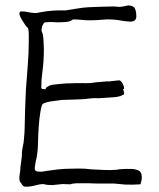

<svg xmlns="http://www.w3.org/2000/svg" viewBox="-20 -700 597 720"><path d="M450.2 -7.8Q444.3 -7.8 408.2 -11.7Q405.3 -11.7 359.4 -11.7Q329.1 -11.7 316.4 -12.7Q315.4 -12.7 290 -12.7Q265.6 -12.7 265.6 -12.7Q249 -11.7 244.1 -8.8Q229.5 -8.8 214.8 -9.8Q212.9 -9.8 175.8 -5.9Q156.2 -5.9 147.5 -8.8Q138.7 -11.7 115.2 -5.4Q91.8 1 74.2 0Q66.4 0 59.6 -12.7Q56.6 -16.6 54.7 -18.6Q53.7 -19.5 53.7 -23.4Q52.7 -25.4 52.7 -28.3V-38.1L53.7 -43.9V-46.9Q54.7 -50.8 55.2 -53.7Q55.7 -56.6 55.7 -59.6Q55.7 -69.3 59.6 -95.7Q62.5 -112.3 62.5 -130.9Q63.5 -141.6 65.9 -152.3Q68.4 -163.1 69.3 -172.9Q72.3 -205.1 72.3 -215.8Q73.2 -253.9 74.2 -291Q75.2 -328.1 77.1 -363.3Q80.1 -409.2 84 -453.6Q87.9 -498 87.9 -544.9Q87.9 -558.6 87.9 -569.3Q87.9 -585.9 85.9 -591.8Q85 -595.7 77.1 -602.5Q75.2 -604.5 66.4 -619.1Q60.5 -627.9 56.6 -636.2Q52.7 -644.5 52.7 -648.4Q52.7 -658.2 62.5 -657.2Q73.2 -657.2 83.5 -654.8Q93.8 -652.3 107.4 -651.4Q115.2 -650.4 123 -652.3Q130.9 -654.3 139.6 -655.3Q148.4 -657.2 159.2 -658.2Q169.9 -659.2 178.7 -660.2Q189.5 -661.1 200.2 -661.1Q222.7 -661.1 226.6 -661.1Q233.4 -662.1 269.5 -668Q292 -671.9 312.5 -672.9Q337.9 -673.8 360.8 -674.8Q383.8 -675.8 409.2 -675.8Q417 -674.8 425.3 -674.3Q433.6 -673.8 441.4 -675.8H443.4L445.3 -676.8H447.3Q448.2 -677.7 449.2 -677.7Q450.2 -676.8 451.2 -677.7Q452.1 -677.7 453.6 -678.2Q455.1 -678.7 457 -678.7Q458 -679.7 460.9 -679.7Q481.4 -678.7 486.3 -667.5Q491.2 -656.2 491.2 -638.7Q491.2 -617.2 464.8 -619.1Q448.2 -620.1 433.1 -623Q418 -626 399.4 -627Q380.9 -627.9 362.3 -626Q343.8 -624 322.3 -624Q313.5 -624 304.7 -624Q299.8 -624 291 -625Q282.2 -626 266.6 -627H263.7H255.9H252.9Q245.1 -619.1 228 -617.7Q210.9 -616.2 194.3 -616.2Q186.5 -617.2 178.2 -617.2Q169.9 -617.2 163.1 -617.2Q153.3 -616.2 150.4 -616.2Q147.5 -617.2 144.5 -613.3Q138.7 -604.5 137.7 -600.6Q135.7 -591.8 135.7 -584V-583L136.7 -582Q136.7 -581.1 137.7 -579.1Q139.6 -576.2 141.1 -567.4Q142.6 -558.6 143.1 -548.8Q143.6 -539.1 144 -529.8Q144.5 -520.5 144.5 -516.6Q144.5 -492.2 143.1 -471.2Q141.6 -450.2 138.7 -427.7Q136.7 -413.1 135.7 -399.4Q134.8 -385.7 134.8 -372.1Q135.7 -367.2 137.2 -366.7Q138.7 -366.2 141.6 -366.2L150.4 -365.2L153.3 -371.1Q154.3 -373 160.2 -376Q163.1 -377 167 -379.9H169.9L173.8 -381.8Q190.4 -383.8 209.5 -385.7Q228.5 -387.7 248 -387.7Q267.6 -388.7 285.6 -388.2Q303.7 -387.7 320.3 -388.7Q324.2 -389.6 342.3 -391.6Q360.4 -393.6 377.9 -394.5Q380.9 -395.5 386.7 -394.5L405.3 -396.5Q406.2 -396.5 407.2 -396.5L412.1 -397.5Q413.1 -397.5 414.1 -397.5Q418.9 -398.4 423.3 -398.4Q427.7 -398.4 428.7 -398.4H429.7Q436.5 -393.6 440.9 -384.8Q445.3 -376 445.3 -368.2V-367.2L441.4 -365.2L443.4 -360.4V-356.4H445.3V-348.6Q445.3 -345.7 441.4 -343.8Q440.4 -343.8 438.5 -343.3Q436.5 -342.8 434.6 -340.8Q433.6 -339.8 423.8 -337.9Q418.9 -336.9 414.1 -335.9Q413.1 -335.9 385.7 -334Q374 -333 371.1 -333Q363.3 -333 356 -332Q348.6 -331.1 338.9 -332Q327.1 -332 316.4 -330.6Q305.7 -329.1 293 -328.1Q279.3 -327.1 257.8 -326.7Q236.3 -326.2 210.9 -325.2Q202.1 -324.2 168 -319.3Q144.5 -314.5 139.6 -309.6Q134.8 -302.7 130.9 -276.4Q127 -252.9 125 -221.7Q123 -192.4 122.6 -166.5Q122.1 -140.6 120.1 -127.9Q119.1 -117.2 117.7 -110.4Q116.2 -103.5 114.3 -95.7Q113.3 -88.9 111.8 -81.5Q110.4 -74.2 110.4 -66.4Q110.4 -61.5 114.3 -59.6Q116.2 -56.6 124 -56.6Q128.9 -56.6 133.8 -56.2Q138.7 -55.7 144.5 -57.6Q145.5 -57.6 195.3 -64.5Q219.7 -67.4 248 -67.4Q273.4 -68.4 297.9 -67.4Q304.7 -66.4 323.2 -64.9Q341.8 -63.5 374 -62.5Q394.5 -61.5 418 -63.5L429.7 -65.4Q453.1 -67.4 473.6 -66.4Q485.4 -66.4 498.5 -61Q511.7 -55.7 511.7 -36.1Q511.7 -25.4 509.8 -19.5Q508.8 -16.6 507.8 -15.6Q507.8 -13.7 507.8 -10.7Q507.8 -7.8 505.9 -9.8V-8.8Q477.5 -6.8 450.2 -7.8Z"/></svg>

Font: ToneOZ-YinPZ-Tsuipita-TC
Style: Regular
Weight: 400
Designer: ÂÆ£ÂøóÂáåJeffrey Xuan(jeffreyx@gmail.com, ToneOZ.com) ÈòøÂù§(cjkFonts)
Foundry: ToneOZ
Version: Version 0.24071